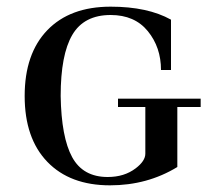

<svg xmlns="http://www.w3.org/2000/svg" viewBox="-20 -544 670 576"><path d="M493 -485V-334H463Q463 -402 423.5 -450.5Q384 -499 312 -499Q232 -499 197 -439.5Q162 -380 162 -256Q164 -132 196.5 -72.5Q229 -13 303 -13Q353 -13 387 -39Q416 -61 416 -83V-223H334V-248H582V-223H512V-43Q422 12 310 12Q190 12 122 -58.5Q54 -129 54 -256Q54 -383 122 -453.5Q190 -524 312 -524Q423 -524 493 -485Z"/></svg>

Font: Justus
Style: Versalitas
Weight: 400
Version: Version 001.001